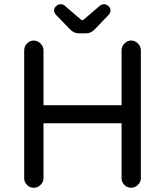

<svg xmlns="http://www.w3.org/2000/svg" viewBox="-20 -879 777 905"><path d="M310 -741 243 -810Q235 -820 235 -830Q235 -841 244.5 -850Q254 -859 266 -859Q277 -859 284 -853L360 -788Q365 -784 368 -784Q372 -784 376 -788L452 -853Q460 -859 471 -859Q482 -859 491.5 -850Q501 -841 501 -830Q501 -820 493 -810L427 -741Q408 -722 387 -722H350Q328 -722 310 -741ZM94 -642Q94 -660 107.5 -674Q121 -688 139 -688Q157 -688 171 -674Q185 -660 185 -642V-383H553V-642Q553 -660 566.5 -674Q580 -688 598 -688Q616 -688 630 -674Q644 -660 644 -642V-39Q644 -21 630 -7.5Q616 6 598 6Q579 6 566 -7.5Q553 -21 553 -39V-298H185V-39Q185 -21 171 -7.5Q157 6 139 6Q120 6 107 -7.5Q94 -21 94 -39Z"/></svg>

Font: 寒蝉全圆体
Style: Regular
Weight: 400
Designer: Warren2060
      Designed by Motoya company      

      [Varela Round]
      Joe Prince(Latin component); Avraham Cornf
Foundry: ChillType
Version: Version 3.200